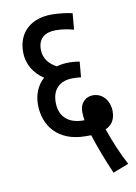

<svg xmlns="http://www.w3.org/2000/svg" viewBox="-81 -686 572 806"><g transform="rotate(-10 205.5 -282.5)"><path d="M337 67 404 41C379 -5 352 -70 336 -118C361 -129 378 -150 378 -188C378 -230 351 -268 308 -268C281 -268 252 -250 252 -206C252 -196 253 -183 255 -171C253 -171 252 -171 250 -171C190 -171 149 -202 149 -266C149 -323 183 -353 237 -353C247 -353 262 -352 272 -351L278 -417C268 -419 249 -421 235 -421C215 -421 197 -419 180 -414C151 -429 126 -455 126 -495C126 -541 154 -564 201 -564C233 -564 259 -558 278 -553L284 -622C265 -627 226 -632 196 -632C111 -632 51 -584 51 -498C51 -444 78 -404 119 -376C89 -350 74 -311 74 -269C74 -181 129 -104 249 -104C257 -104 264 -104 272 -104C284 -64 312 11 337 67Z"/></g></svg>

Font: Noto Sans ExtraCondensed
Style: Italic
Weight: 400
Width: 2
Italic angle: -12°
Designer: Monotype Design Team
Foundry: Monotype Imaging Inc.
Version: Version 2.013